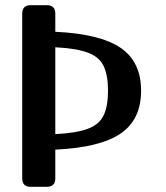

<svg xmlns="http://www.w3.org/2000/svg" viewBox="-20 -723 642 743"><path d="M194 -33Q194 0 161 0H99Q66 0 66 -33V-670Q66 -703 99 -703H161Q194 -703 194 -670V-600Q367 -592 446.5 -538Q526 -484 526 -372Q526 -260 446.5 -206Q367 -152 194 -144ZM398 -372Q398 -432 381 -467.5Q364 -503 319.5 -519.5Q275 -536 194 -540V-204Q275 -208 319.5 -224.5Q364 -241 381 -276.5Q398 -312 398 -372Z"/></svg>

Font: Yusei Magic
Style: Regular
Weight: 400
Designer: Tanukizamurai
Foundry: Yusei Magic Project
Version: Version 1.200